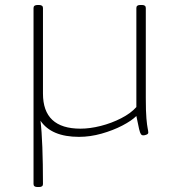

<svg xmlns="http://www.w3.org/2000/svg" viewBox="-20 -545 733 773"><path d="M131 208Q115 208 115 196V-513Q115 -525 132 -525H136Q153 -525 153 -513V-168Q153 -27 304 -27Q342 -27 385.5 -38Q429 -49 468 -69Q507 -89 529 -114V-513Q529 -525 545 -525H551Q567 -525 567 -513V-150Q567 -96 569.5 -68Q572 -40 574.5 -28.5Q577 -17 577 -11Q577 -6 570 -3Q563 0 556 0Q551 0 547.5 -4.5Q544 -9 540 -25.5Q536 -42 529 -78Q510 -59 472.5 -39.5Q435 -20 389 -7Q343 6 298 6Q187 6 143 -59Q148 -19 150.5 47.5Q153 114 153 196Q153 208 137 208Z"/></svg>

Font: Asap Expanded Thin
Style: Regular
Weight: 100
Width: 7
Designer: Pablo Cosgaya
Foundry: Omnibus-Type
Version: Version 3.001; ttfautohint (v1.8.4.7-5d5b)